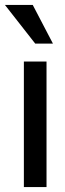

<svg xmlns="http://www.w3.org/2000/svg" viewBox="-40 -760 266 780"><path d="M57 0V-510H149V0ZM103 -583 -20 -740H93L175 -583Z"/></svg>

Font: Instrument Sans Condensed Medium
Style: Regular
Weight: 500
Width: 3
Designer: Rodrigo Fuenzalida
Foundry: fragTYPE
Version: Version 1.000;gftools[0.9.28]